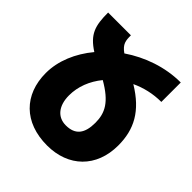

<svg xmlns="http://www.w3.org/2000/svg" viewBox="-197 -864 1013 1013"><g transform="rotate(45 309.5 -357.0)"><path d="M36 -256C36 -95 139 10 311 10C470 10 577 -93 577 -256C577 -375 530 -465 404 -541C455 -565 513 -579 575 -579V-724C459 -724 347 -684 256 -622C215 -651 213 -674 213 -714H43C43 -615 58 -567 139 -515C75 -438 36 -347 36 -256ZM206 -259C206 -325 231 -388 275 -442C379 -382 407 -329 407 -255C407 -175 376 -135 306 -135C244 -135 206 -182 206 -259Z"/></g></svg>

Font: Noto Sans Armenian ExtraCondensed Black
Style: Regular
Weight: 900
Width: 2
Designer: Monotype Design Team
Foundry: Monotype Imaging Inc.
Version: Version 2.008